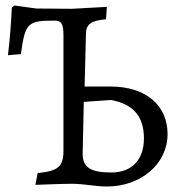

<svg xmlns="http://www.w3.org/2000/svg" viewBox="-20 -669 655 699"><path d="M369 10C494 10 590 -73 590 -181C590 -287 509 -354 383 -354H288L293 -548C294 -581 312 -594 366 -599L369 -644L242 -637L112 -638L32 -649L23 -641C21 -594 16 -525 9 -468L56 -472C72 -585 79 -594 179 -594C204 -594 211 -581 211 -540V-120C211 -62 191 -46 117 -39L109 4C162 2 213 0 239 0C288 0 326 10 369 10ZM386 -41C309 -41 280 -60 281 -111L285 -298L384 -305C465 -290 504 -246 504 -165C504 -87 459 -41 386 -41Z"/></svg>

Font: Alegreya SC
Style: Regular
Weight: 400
Designer: Juan Pablo del Peral
Foundry: Huerta Tipografica
Version: Version 2.007;PS 002.007;hotconv 1.0.88;makeotf.lib2.5.64775